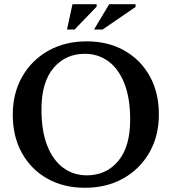

<svg xmlns="http://www.w3.org/2000/svg" viewBox="-20 -878 814 910"><path d="M391 -682Q492 -682 569.2 -638.5Q646.5 -595 689.8 -517Q733 -439 733 -336Q733 -233.5 688 -155Q643 -76.5 564 -32.2Q485 12 382.5 12Q281.5 12 204.2 -31.5Q127 -75 83.8 -153Q40.5 -231 40.5 -334Q40.5 -436.5 85.5 -515Q130.5 -593.5 209.5 -637.8Q288.5 -682 391 -682ZM391.5 -47Q483.5 -47 540.2 -114.8Q597 -182.5 597 -311Q597 -413 569.5 -482.5Q542 -552 493.5 -587.5Q445 -623 382 -623Q290 -623 233.2 -555.2Q176.5 -487.5 176.5 -359Q176.5 -257 204 -187.5Q231.5 -118 280 -82.5Q328.5 -47 391.5 -47ZM425.5 -738 497.5 -858H622.5V-845L466 -738ZM297.5 -738 323.5 -858H438V-846.5L333.5 -738Z"/></svg>

Font: Newsreader Text SemiBold
Style: Regular
Weight: 600
Designer: Hugues Gentile
Foundry: Production Type
Version: Version 1.001